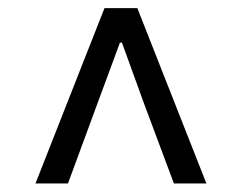

<svg xmlns="http://www.w3.org/2000/svg" viewBox="-20 -751 582 462"><path d="M65.4 -309.6 231.4 -731.4H310.5L476.6 -309.6H398.4L326.2 -502.9L273.4 -648.4H268.6L214.8 -502.9L143.6 -309.6Z"/></svg>

Font: Bpmf GenYo Gothic R
Style: R
Weight: 400
Foundry: But Ko
Version: Version 1.320